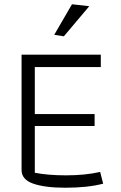

<svg xmlns="http://www.w3.org/2000/svg" viewBox="-20 -870 568 899"><path d="M234 -707 317 -850 398 -841 279 -700ZM81 -74V-614H452V-556H143V-336H423V-280H143V-61Q207 -49 289 -49Q379 -49 449 -65L463 -10Q391 9 286 9Q191 9 136 -10Q81 -29 81 -74Z"/></svg>

Font: Athiti
Style: Regular
Weight: 400
Designer: CadsonDemak Team
Foundry: CadsonDemak
Version: Version 1.032